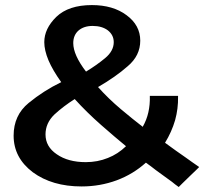

<svg xmlns="http://www.w3.org/2000/svg" viewBox="-20 -738 863 764"><path d="M771.5 -74.2Q759.8 -82 746.1 -91.8Q733.4 -100.6 718.8 -111.3Q700.2 -124 679.7 -138.7Q659.2 -153.3 636.7 -169.9Q663.1 -212.9 676.8 -259.8Q689.5 -305.7 688.5 -353.5Q688.5 -353.5 688.5 -355.5Q688.5 -356.4 688.5 -356.4Q688.5 -356.4 673.8 -356.4Q659.2 -356.4 640.6 -356.4Q617.2 -356.4 596.7 -356.4Q576.2 -356.4 576.2 -356.4Q576.2 -356.4 576.2 -355.5Q576.2 -353.5 576.2 -353.5Q577.1 -321.3 570.3 -291Q563.5 -260.7 547.9 -233.4Q509.8 -262.7 460.9 -303.7Q411.1 -345.7 370.1 -391.6Q439.5 -431.6 488.3 -474.6Q538.1 -516.6 538.1 -576.2Q538.1 -637.7 483.4 -677.7Q429.7 -717.8 345.7 -717.8Q252.9 -717.8 204.1 -670.9Q156.2 -624 156.2 -570.3Q156.2 -538.1 172.9 -498Q189.5 -459 223.6 -411.1Q153.3 -377 93.8 -328.1Q34.2 -279.3 34.2 -198.2Q34.2 -110.4 110.4 -52.7Q187.5 3.9 304.7 3.9Q377.9 3.9 444.3 -20.5Q509.8 -44.9 560.5 -90.8Q581.1 -76.2 599.6 -61.5Q619.1 -47.9 635.7 -35.2Q650.4 -24.4 664.1 -14.6Q676.8 -3.9 689.5 4.9Q689.5 4.9 690.4 5.9Q691.4 5.9 691.4 5.9Q691.4 5.9 706.1 -8.8Q720.7 -23.4 737.3 -39.1Q751 -52.7 761.7 -62.5Q772.5 -73.2 772.5 -73.2Q772.5 -73.2 771.5 -73.2Q771.5 -74.2 771.5 -74.2ZM432.6 -570.3Q432.6 -535.2 398.4 -506.8Q364.3 -478.5 322.3 -453.1Q296.9 -486.3 284.2 -514.6Q271.5 -543 271.5 -566.4Q271.5 -597.7 292 -616.2Q313.5 -634.8 348.6 -634.8Q385.7 -634.8 409.2 -617.2Q432.6 -598.6 432.6 -570.3ZM161.1 -203.1Q161.1 -248 196.3 -282.2Q232.4 -315.4 277.3 -343.8Q325.2 -291 381.8 -241.2Q438.5 -191.4 481.4 -156.2Q449.2 -125 409.2 -109.4Q368.2 -92.8 321.3 -92.8Q251 -92.8 206.1 -124Q161.1 -154.3 161.1 -203.1Z"/></svg>

Font: umazing
Style: Display
Weight: 400
Designer: umazing